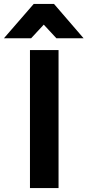

<svg xmlns="http://www.w3.org/2000/svg" viewBox="-94 -954 444 974"><path d="M77 -934H180L330 -760H192L128 -829L64 -760H-74ZM58 -700H203V0H58Z"/></svg>

Font: Haskoy ExtraBold
Style: Regular
Weight: 800
Designer: Ertekin Erdin
Foundry: Ertekin Erdin
Version: Version 2.000; ttfautohint (v1.8.4.7-5d5b)